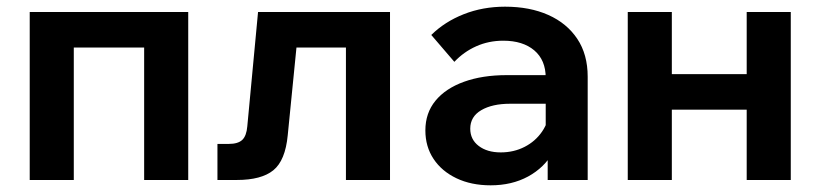

<svg xmlns="http://www.w3.org/2000/svg" viewBox="-20 -539 2457 575"><path d="M69 0V-503H543.7V0H411.7V-483.7L506.4 -396.6H102.4L201 -483.7V0Z M631.2 0V-108H665.1Q692.7 -108 705.5 -120Q718.2 -132.1 720.6 -160.7L752.8 -503H1148V0H1016V-483.7L1110.8 -396.6H776.2L876.5 -483.7L841.7 -134Q834.5 -58.3 798.6 -29.1Q762.8 0 689.1 0Z M1740 0H1620.2V-100.9L1614.3 -117.3V-306.2Q1614.3 -359 1580.1 -388.1Q1545.9 -417.1 1487.1 -417.1Q1443.5 -417.1 1406.2 -400.4Q1368.8 -383.7 1340.7 -353.8L1271.6 -434.3Q1311.9 -474 1368.9 -496.5Q1425.9 -519 1492.5 -519Q1566.5 -519 1622.1 -494.2Q1677.7 -469.4 1708.9 -422.6Q1740 -375.9 1740 -309.2ZM1449.3 16Q1391.4 16 1347.1 -5.1Q1302.8 -26.2 1278.4 -63.1Q1253.9 -99.9 1253.9 -148.5Q1253.9 -200.5 1284.2 -237.4Q1314.4 -274.2 1369.5 -294.1Q1424.5 -314 1497.7 -314H1626.7V-228.3H1507.7Q1454.1 -228.3 1421.2 -209Q1388.3 -189.7 1388.3 -153.6Q1388.3 -121.2 1413.7 -101.9Q1439.1 -82.6 1479.6 -82.6Q1518.8 -82.6 1551.1 -99.2Q1583.3 -115.7 1603.3 -144.8Q1623.3 -173.8 1626.3 -210.8L1664.2 -193.2Q1664.2 -131.4 1637.2 -84.1Q1610.1 -36.8 1561.5 -10.4Q1512.8 16 1449.3 16Z M2216.2 0V-503H2348.2V0ZM1860 0V-503H1992V0ZM1922.3 -210.5V-316.9H2292.6V-210.5Z"/></svg>

Font: Wix Madefor Display
Style: Regular
Weight: 400
Designer: Dalton Maag Ltd
Foundry: Dalton Maag Ltd
Version: Version 3.100